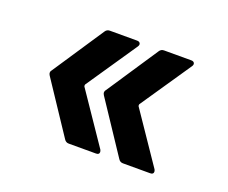

<svg xmlns="http://www.w3.org/2000/svg" viewBox="-69 -559 659 556"><g transform="rotate(20 260.0 -281.0)"><path d="M171 -115 66 -273Q63 -278 63 -281Q63 -286 66 -289L171 -447Q176 -455 185 -455H269Q276 -455 278.5 -450.5Q281 -446 277 -440L171 -284Q170 -281 171 -278L277 -122Q279 -118 279 -115Q279 -107 269 -107H185Q176 -107 171 -115ZM338 -115 233 -273Q230 -278 230 -281Q230 -286 233 -289L338 -447Q343 -455 352 -455H436Q443 -455 445.5 -450.5Q448 -446 444 -440L338 -284Q337 -281 338 -278L444 -122Q446 -118 446 -115Q446 -107 436 -107H352Q343 -107 338 -115Z"/></g></svg>

Font: Barlow SemiBold
Style: Regular
Weight: 600
Designer: Jeremy Tribby
Foundry: Tribby Type
Version: Version 1.422